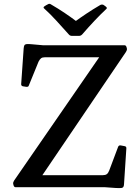

<svg xmlns="http://www.w3.org/2000/svg" viewBox="-20 -981 729 1006"><path d="M535 -946Q544 -939 536 -933Q506 -905 474.5 -871.5Q443 -838 410 -800Q403 -793 394 -793H357Q347 -793 341 -800Q307 -838 275 -873Q243 -908 212 -936Q204 -942 213 -948Q217 -951 221.5 -953.5Q226 -956 230 -958Q239 -964 247 -958Q285 -936 320.5 -912Q356 -888 389 -863H366Q399 -887 433.5 -910Q468 -933 504 -954Q512 -959 521 -956Q525 -954 528.5 -951Q532 -948 535 -946ZM62 0Q54 0 51 -10L49 -18Q48 -26 54 -35L517 -706L519 -681H216Q202 -681 195 -675.5Q188 -670 182 -658L131 -533Q129 -525 118 -526L99 -529Q90 -532 91 -541L104 -727Q105 -739 108 -744Q111 -749 120 -750Q129 -751 148 -749L204 -744H632Q640 -744 643 -734L645 -726Q646 -718 640 -709L185 -38L167 -63H518Q532 -63 539.5 -68.5Q547 -74 552 -87L599 -212Q603 -221 613 -219L634 -215Q643 -213 642 -203L630 -19Q630 -9 627 -3Q624 3 615.5 4Q607 5 587 4L531 0Z"/></svg>

Font: Hahmlet Medium
Style: Regular
Weight: 500
Version: Version 1.002